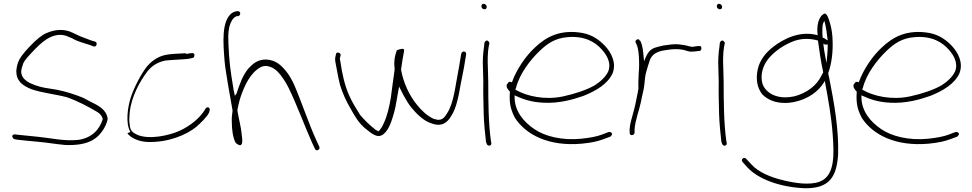

<svg xmlns="http://www.w3.org/2000/svg" viewBox="-20 -729 5126 1013"><path d="M49 -18C39 -11 49 3 55 5L71 8C101 11 141 16 181 19C228 23 278 32 325 36C436 40 487 10 521 -39C532 -55 546 -82 548 -103C542 -149 502 -171 464 -189C449 -196 434 -206 414 -215C371 -232 325 -247 277 -256L215 -266C183 -272 141 -286 121 -301C104 -314 92 -328 92 -353V-354C93 -366 97 -379 103 -395C109 -411 131 -434 163 -468C195 -501 222 -522 242 -531C269 -544 298 -550 329 -540L365 -525V-524C391 -510 424 -501 453 -492L474 -484C490 -479 496 -505 483 -509L460 -516C447 -521 435 -525 423 -530C393 -540 372 -554 345 -564C302 -577 264 -571 224 -554C201 -544 172 -521 137 -484C102 -448 83 -420 77 -404C70 -386 67 -369 66 -354C66 -302 98 -277 147 -258C202 -239 272 -232 333 -216C390 -196 446 -166 485 -143C504 -133 515 -123 522 -103V-100C505 -45 464 -1 393 9C318 17 247 -1 183 -7C144 -10 105 -16 75 -18H74L59 -20C56 -20 52 -20 49 -18ZM325 36H326ZM345 -564Z M652 -26C669 -1 713 18 757 20C866 24 964 -17 1016 -60C1041 -82 1072 -112 1083 -135C1088 -148 1088 -158 1081 -161V-162C1075 -166 1065 -159 1063 -154V-153C1037 -109 988 -67 928 -39C870 -13 765 9 704 -18C679 -30 666 -39 664 -75C661 -90 662 -110 664 -132C672 -219 718 -300 759 -354C782 -382 812 -402 855 -410H856C870 -411 883 -412 895 -413C920 -415 959 -416 976 -419C990 -422 1001 -423 1004 -428V-429C1010 -447 1001 -451 984 -448H983C968 -445 962 -443 959 -448C927 -446 901 -446 870 -442C819 -436 784 -411 755 -378C724 -338 689 -271 671 -218C653 -164 641 -77 668 -33ZM1099 -142H1100Z M1165 -406C1169 -357 1195 -213 1207 -146V-145C1204 -125 1202 -106 1203 -88C1203 -44 1209 -2 1223 24C1230 31 1244 41 1251 36C1261 29 1259 9 1255 -21V-22C1252 -57 1240 -101 1233 -143V-146C1234 -148 1233 -149 1233 -151V-152L1239 -179C1242 -193 1246 -208 1251 -222C1270 -276 1299 -343 1354 -374C1363 -379 1374 -381 1384 -381H1385C1420 -377 1441 -357 1459 -335C1472 -318 1488 -295 1502 -267C1546 -178 1589 -59 1627 25L1642 57C1649 72 1671 60 1665 46L1650 13C1610 -73 1571 -192 1532 -282C1518 -312 1504 -336 1488 -355C1461 -387 1435 -412 1384 -415C1340 -415 1316 -395 1290 -367C1261 -332 1245 -287 1227 -233L1225 -231L1219 -224L1213 -252C1194 -366 1189 -405 1185 -503C1183 -546 1185 -587 1201 -616C1210 -634 1217 -638 1229 -644H1237C1245 -646 1249 -654 1247 -662C1242 -678 1214 -667 1203 -660C1148 -617 1157 -504 1165 -406ZM1384 -412Z M1750 -399C1758 -361 1764 -319 1774 -281C1787 -238 1807 -194 1828 -159C1851 -118 1872 -79 1910 -49C1937 -28 1971 5 2003 -21C2033 -44 2048 -95 2060 -138C2070 -174 2074 -213 2082 -253L2086 -272L2107 -230C2121 -204 2134 -182 2150 -162C2176 -130 2215 -91 2254 -79C2310 -57 2340 -82 2360 -116C2388 -157 2400 -224 2411 -287C2419 -330 2428 -367 2434 -410L2439 -439C2441 -450 2437 -455 2430 -457C2422 -459 2414 -453 2413 -443L2408 -413C2405 -394 2402 -374 2398 -355C2383 -281 2375 -185 2338 -130C2330 -118 2320 -98 2296 -97C2290 -96 2280 -99 2268 -102C2233 -118 2203 -147 2180 -176C2140 -224 2108 -293 2096 -361V-362C2101 -397 2106 -432 2112 -460C2116 -479 2090 -470 2074 -464C2065 -441 2058 -414 2061 -378C2062 -373 2062 -366 2062 -361C2058 -337 2056 -312 2052 -289L2042 -213C2034 -167 2024 -121 2007 -84C1999 -64 1990 -49 1977 -36C1972 -39 1967 -41 1962 -44C1931 -68 1904 -94 1878 -125V-126C1859 -157 1838 -189 1822 -226C1799 -277 1785 -340 1776 -403C1774 -413 1772 -420 1774 -425C1776 -432 1779 -440 1776 -444C1772 -452 1760 -454 1755 -449C1753 -447 1753 -444 1752 -440C1749 -427 1746 -419 1750 -399ZM2150 -162Z M2520 -695C2520 -687 2528 -680 2536 -680C2544 -680 2548 -685 2548 -693C2548 -701 2540 -709 2532 -709C2524 -709 2520 -704 2520 -695ZM2528 -373C2528 -350 2530 -326 2530 -299C2530 -272 2529 -246 2530 -216L2532 -126C2533 -86 2540 -12 2544 19L2548 30C2553 45 2576 42 2572 24L2570 14C2557 -77 2556 -197 2556 -299C2556 -325 2554 -350 2554 -374C2552 -412 2553 -450 2558 -481L2562 -500C2563 -503 2560 -507 2558 -510C2549 -521 2539 -512 2536 -504L2534 -484C2529 -452 2526 -413 2528 -373ZM2554 -371Z M2655 -285C2648 -272 2659 -257 2669 -247L2670 -245V-240C2666 -183 2675 -149 2697 -107C2754 -19 2874 45 3050 29C3102 24 3135 16 3162 6L3200 -8C3203 -10 3206 -13 3208 -18C3214 -27 3200 -35 3190 -32L3153 -18C3128 -9 3095 -2 3046 3C2945 13 2854 -10 2799 -48C2743 -86 2695 -142 2695 -217V-226C2738 -206 2782 -190 2848 -187C2929 -183 3001 -203 3058 -223C3126 -250 3187 -287 3212 -342C3234 -399 3204 -452 3173 -486C3144 -516 3109 -544 3054 -555C2934 -576 2860 -533 2803 -479C2752 -432 2705 -362 2681 -295C2668 -300 2662 -297 2656 -285ZM2699 -256 2703 -267C2721 -339 2778 -414 2829 -462C2868 -499 2909 -528 2975 -533C3067 -541 3122 -505 3154 -469C3177 -444 3208 -400 3189 -352C3175 -322 3146 -297 3118 -279C3074 -254 3014 -234 2949 -220C2854 -200 2758 -222 2703 -254ZM3212 -342Z M3346 -247C3339 -213 3333 -178 3324 -145C3316 -113 3304 -80 3302 -50V-30C3302 -22 3306 -16 3312 -16C3322 -16 3326 -20 3328 -29V-47C3332 -97 3352 -145 3362 -193C3367 -225 3378 -257 3380 -286C3382 -308 3384 -332 3390 -351L3398 -379L3408 -410C3419 -442 3446 -458 3489 -464L3509 -467C3534 -471 3562 -470 3580 -467C3599 -464 3615 -454 3633 -457H3634C3643 -457 3657 -458 3663 -460H3671C3685 -463 3684 -490 3668 -486H3661C3652 -484 3643 -484 3634 -482H3633C3628 -482 3624 -483 3620 -484L3604 -488C3597 -490 3590 -491 3583 -492L3562 -495C3534 -498 3506 -492 3480 -489L3455 -483C3446 -480 3435 -478 3427 -474C3406 -463 3396 -448 3386 -425L3378 -406L3376 -427C3373 -462 3370 -491 3358 -514H3356C3349 -532 3327 -516 3334 -504C3337 -496 3341 -492 3344 -479C3351 -451 3352 -418 3352 -384C3352 -370 3351 -357 3350 -346C3350 -327 3348 -312 3348 -297V-279C3348 -273 3350 -256 3346 -252ZM3362 -188Z M3762 -695C3762 -687 3770 -680 3778 -680C3786 -680 3790 -685 3790 -693C3790 -701 3782 -709 3774 -709C3766 -709 3762 -704 3762 -695ZM3770 -373C3770 -350 3772 -326 3772 -299C3772 -272 3771 -246 3772 -216L3774 -126C3775 -86 3782 -12 3786 19L3790 30C3795 45 3818 42 3814 24L3812 14C3799 -77 3798 -197 3798 -299C3798 -325 3796 -350 3796 -374C3794 -412 3795 -450 3800 -481L3804 -500C3805 -503 3802 -507 3800 -510C3791 -521 3781 -512 3778 -504L3776 -484C3771 -452 3768 -413 3770 -373ZM3796 -371Z M3894 117C3894 121 3896 123 3898 125V126L3926 157C3981 214 4087 257 4221 264C4359 268 4394 201 4402 86C4406 -48 4380 -190 4357 -307L4354 -322C4353 -327 4351 -333 4350 -341V-344C4366 -387 4375 -449 4373 -508C4373 -544 4367 -580 4360 -604C4353 -629 4343 -661 4329 -657C4297 -641 4288 -592 4294 -543C4201 -570 4111 -522 4061 -483C4019 -451 3989 -412 3978 -364C3966 -309 3976 -264 4002 -231C4035 -197 4093 -174 4175 -192C4243 -207 4297 -246 4325 -291L4332 -302L4334 -289C4349 -211 4367 -107 4373 -23C4381 84 4387 200 4303 230C4251 249 4174 237 4116 223C4043 206 3980 178 3945 139L3916 108C3914 106 3910 104 3907 104C3901 104 3894 110 3894 117ZM4030 -414C4059 -451 4102 -484 4153 -506C4201 -528 4251 -528 4296 -515V-512C4302 -466 4312 -398 4323 -349V-347L4314 -330C4290 -279 4237 -237 4168 -220H4166C4078 -202 4017 -240 4002 -290C3990 -337 4007 -383 4030 -414ZM4319 -578C4319 -588 4320 -598 4323 -606L4329 -619L4333 -605C4339 -580 4343 -551 4347 -516L4338 -521C4331 -526 4327 -529 4320 -531V-535C4319 -550 4318 -565 4319 -578ZM4324 -499C4329 -494 4338 -492 4347 -495V-489C4347 -471 4346 -452 4344 -432L4341 -397L4334 -431C4330 -452 4327 -472 4325 -489Z M4485 -285C4478 -272 4489 -257 4499 -247L4500 -245V-240C4496 -183 4505 -149 4527 -107C4584 -19 4704 45 4880 29C4932 24 4965 16 4992 6L5030 -8C5033 -10 5036 -13 5038 -18C5044 -27 5030 -35 5020 -32L4983 -18C4958 -9 4925 -2 4876 3C4775 13 4684 -10 4629 -48C4573 -86 4525 -142 4525 -217V-226C4568 -206 4612 -190 4678 -187C4759 -183 4831 -203 4888 -223C4956 -250 5017 -287 5042 -342C5064 -399 5034 -452 5003 -486C4974 -516 4939 -544 4884 -555C4764 -576 4690 -533 4633 -479C4582 -432 4535 -362 4511 -295C4498 -300 4492 -297 4486 -285ZM4529 -256 4533 -267C4551 -339 4608 -414 4659 -462C4698 -499 4739 -528 4805 -533C4897 -541 4952 -505 4984 -469C5007 -444 5038 -400 5019 -352C5005 -322 4976 -297 4948 -279C4904 -254 4844 -234 4779 -220C4684 -200 4588 -222 4533 -254ZM5042 -342Z"/></svg>

Font: Stray Cat
Style: LtExt
Weight: 300
Version: Version 1.0